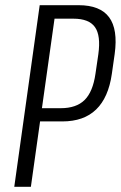

<svg xmlns="http://www.w3.org/2000/svg" viewBox="-20 -720 466 740"><path d="M133 -700H283Q366 -700 400.5 -653.5Q435 -607 422 -512L411 -435Q398 -344 350.5 -298Q303 -252 220 -252H130L138 -303H214Q274 -303 306 -334.5Q338 -366 348 -436L359 -511Q369 -583 346 -615.5Q323 -648 263 -648H176L192 -661L99 0H35Z"/></svg>

Font: Pathway Extreme Condensed ExtraLight
Style: Italic
Weight: 250
Width: 3
Italic angle: -8°
Version: Version 1.001;gftools[0.9.26]